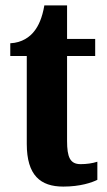

<svg xmlns="http://www.w3.org/2000/svg" viewBox="-20 -680 395 710"><path d="M214 10C277 10 320 -5 340 -15V-82C322 -76 300 -73 278 -73C239 -73 228 -99 228 -159V-473H332V-536H228V-660H144C136 -613 122 -584 107 -565C91 -544 62 -522 18 -520V-473H79V-148C79 -31 130 10 214 10Z"/></svg>

Font: Noto Serif Thai ExtraCondensed ExtraBold
Style: Regular
Weight: 800
Width: 2
Designer: Monotype Design Team
Foundry: Monotype Imaging Inc.
Version: Version 2.002